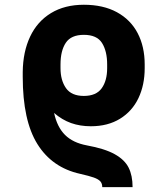

<svg xmlns="http://www.w3.org/2000/svg" viewBox="-20 -557 701 804"><path d="M315.4 170.9Q198.2 145 136.7 46.4Q75.2 -52.2 75.2 -235.4V-241.2V-242.2V-255.9Q76.2 -340.3 106.2 -403.8Q136.2 -467.3 193.6 -502.2Q251 -537.1 331.1 -537.1Q412.1 -537.1 469.5 -505.9Q526.9 -474.6 556.4 -418.2Q585.9 -361.8 585.9 -287.1V-271.5Q585.9 -201.2 559.8 -146.2Q533.7 -91.3 482.7 -59.8Q431.6 -28.3 360.4 -28.3Q315.4 -28.3 277.6 -41.7Q239.7 -55.2 206.5 -84Q219.2 -24.9 252.4 8.1Q285.6 41 343.8 51.8Q418.5 65.4 460.2 88.6Q502 111.8 518.6 145Q535.2 178.2 535.2 226.6H408.2Q408.2 211.4 400.1 202.4Q392.1 193.4 373 186.5Q354 179.7 315.4 170.9ZM428.7 -271.5V-287.1Q428.7 -342.8 407.2 -377Q385.7 -411.1 331.1 -411.1Q277.8 -411.1 255.6 -377.9Q233.4 -344.7 233.4 -287.1V-271.5Q233.4 -220.7 256.3 -188Q279.3 -155.3 331.1 -155.3Q382.8 -155.3 405.8 -187.3Q428.7 -219.2 428.7 -271.5Z"/></svg>

Font: Pretendard ExtraBold
Style: Regular
Weight: 800
Designer: Base glyphs from Inter by Rasmus Andersson; Hangeul glyphs from Noto Sans CJK(Source Han Sans) by Jang Soo-young and Kan
Foundry: Kil Hyung-jin
Version: Version 1.309